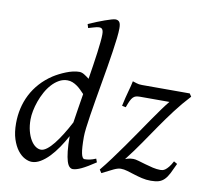

<svg xmlns="http://www.w3.org/2000/svg" viewBox="-83 -833 1018 945"><g transform="rotate(10 426.0 -361.0)"><path d="M303.2 -207Q307.6 -236.3 313.5 -273.7Q319.3 -311 326.2 -352.5Q317.9 -361.3 308.3 -370.8Q298.8 -380.4 287.8 -388.2Q276.9 -396 264.6 -400.9Q252.4 -405.8 238.8 -405.8Q216.8 -405.8 197.3 -394.8Q177.7 -383.8 161.4 -365.7Q145 -347.7 132.3 -324.5Q119.6 -301.3 110.8 -276.6Q102.1 -252 97.4 -228Q92.8 -204.1 92.8 -185.1Q92.8 -153.3 99.4 -127.9Q106 -102.5 116.7 -84.5Q127.4 -66.4 141.1 -56.6Q154.8 -46.9 168.9 -46.9Q182.1 -46.9 198.2 -59.1Q214.4 -71.3 231.7 -93Q249 -114.7 267.3 -144Q285.6 -173.3 303.2 -207ZM451.2 -33.2Q409.7 -5.4 383.1 7.3Q356.4 20 339.8 20Q330.6 20 322.8 12.5Q314.9 4.9 309.3 -13.4Q303.7 -31.7 300.3 -62Q296.9 -92.3 296.9 -137.2Q280.3 -106.4 261 -78.1Q241.7 -49.8 220.7 -27.8Q199.7 -5.9 177.7 7.1Q155.8 20 134.8 20Q118.2 20 99.1 10Q80.1 0 63.7 -21.2Q47.4 -42.5 36.6 -75.4Q25.9 -108.4 25.9 -153.8Q25.9 -192.4 34.2 -228.8Q42.5 -265.1 59.3 -298.1Q76.2 -331.1 101.8 -359.6Q127.4 -388.2 162.1 -411.1Q175.8 -419.9 191.7 -428Q207.5 -436 224.1 -442.6Q240.7 -449.2 257.3 -453.1Q273.9 -457 289.1 -457Q301.3 -457 314 -449.2Q326.7 -441.4 339.4 -431.2Q345.2 -466.8 350.3 -501Q355.5 -535.2 359.4 -564.7Q363.3 -594.2 365.7 -618.2Q368.2 -642.1 368.2 -657.2Q368.2 -668.5 366.5 -675Q364.7 -681.6 361.6 -684.8Q358.4 -688 354.5 -689Q350.6 -689.9 346.2 -689.9Q341.8 -689.9 333.3 -688Q324.7 -686 315.9 -683.3Q307.1 -680.7 293.9 -676.8L288.1 -695.8Q308.6 -705.1 329.3 -713.4Q350.1 -721.7 367.9 -728Q385.7 -734.4 399.4 -738.3Q413.1 -742.2 418.9 -742.2Q432.6 -742.2 439.2 -733.4Q445.8 -724.6 445.8 -702.1Q445.8 -683.1 442.4 -652.8Q439 -622.6 433.3 -585Q427.7 -547.4 420.7 -504.9Q413.6 -462.4 406 -419.2Q398.4 -376 391.4 -334Q384.3 -292 378.7 -255.9Q373 -219.7 369.6 -191.2Q366.2 -162.6 366.2 -146Q366.2 -89.4 371.6 -63.7Q377 -38.1 388.2 -38.1Q400.9 -38.1 414.3 -40.8Q427.7 -43.5 444.8 -50.8ZM852.1 -432.1Q812 -388.7 779.8 -345.9Q747.6 -303.2 717 -259Q686.5 -214.8 655 -168.7Q623.5 -122.6 585 -73.2Q586.4 -74.2 598.1 -77.6Q609.9 -81.1 625 -81.1Q634.8 -81.1 651.1 -76.4Q667.5 -71.8 687 -65.9Q706.5 -60.1 726.8 -55.4Q747.1 -50.8 765.1 -50.8Q769.5 -50.8 775.9 -52Q782.2 -53.2 789.6 -58.6Q796.9 -64 805.7 -74.7Q814.5 -85.4 824.2 -104L841.3 -94.2Q827.6 -64 817.4 -43.9Q807.1 -23.9 795.2 -12Q783.2 0 767.6 4.9Q752 9.8 728 9.8Q704.1 9.8 682.6 4.6Q661.1 -0.5 642.1 -6.6Q623 -12.7 605.7 -17.8Q588.4 -22.9 573.2 -22.9Q565.4 -22.9 557.1 -20.5Q548.8 -18.1 538.3 -13.2Q527.8 -8.3 514.2 -1.2Q500.5 5.9 481.9 15.1L471.2 -1Q495.6 -30.3 521.7 -65.7Q547.9 -101.1 574.2 -138.4Q600.6 -175.8 626.2 -213.1Q651.9 -250.5 674.8 -283.9Q697.8 -317.4 717.3 -344.2Q736.8 -371.1 751 -388.2H604Q592.3 -388.2 584.2 -386Q576.2 -383.8 569.6 -377.2Q563 -370.6 557.1 -358.2Q551.3 -345.7 543.9 -325.2L524.9 -329.1Q534.2 -373 543.2 -404.5Q552.2 -436 556.2 -457Q565.4 -454.6 576.2 -450.7Q586.9 -446.8 604 -446.8H842.3Z"/></g></svg>

Font: Akkhara
Style: Italic
Weight: 400
Italic angle: -7°
Designer: J. Victor Gaultney
Version: Version 1.00 June 13, 2006, initial release